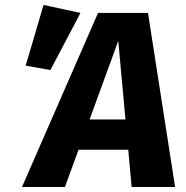

<svg xmlns="http://www.w3.org/2000/svg" viewBox="-20 -745 741 765"><path d="M82.3 -483.4 153.5 -725.2 300.7 -693.6 180.8 -465.9ZM370.6 -693.6H569.7L677.6 0H504.5L451.2 -582L238.8 0H67.7ZM320.8 -268.9H494.4L503.8 -148.3H277.6Z"/></svg>

Font: Fira Sans Variable
Style: Italic
Weight: 397
Italic angle: -8°
Designer: Carrois Corporate & Edenspiekermann AG
Foundry: Carrois Corporate GbR & Edenspiekermann AG
Version: Version 4.202